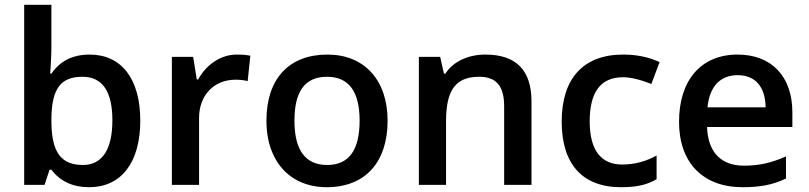

<svg xmlns="http://www.w3.org/2000/svg" viewBox="-20 -780 3411 810"><path d="M357.9 -549.8C287.1 -549.8 233.4 -522.9 196.8 -469.2H191.9C193.4 -483.4 196.8 -552.2 196.8 -579.1V-759.8H82V0H168L189 -64H196.8C234.4 -14.6 287.6 9.8 356 9.8C491.2 9.8 571.8 -93.8 571.8 -271C571.8 -447.3 492.7 -549.8 357.9 -549.8ZM328.1 -456.1C412.1 -456.1 454.1 -394.5 454.1 -272C454.1 -150.4 411.6 -84 330.1 -84C235.8 -84 196.8 -139.6 196.8 -271V-278.8C198.2 -406.2 235.8 -456.1 328.1 -456.1Z M979 -549.8C912.6 -549.8 851.6 -509.3 815.9 -444.8H810.1L794.9 -540H705.1V0H819.8V-282.2C819.8 -377.9 882.3 -443.8 974.1 -443.8C991.7 -443.8 1008.8 -441.9 1024.9 -438L1036.1 -544.9C1021 -548.3 1002 -549.8 979 -549.8Z M1615.2 -271C1615.2 -441.4 1517.6 -549.8 1361.3 -549.8C1197.8 -549.8 1104 -446.3 1104 -271C1104 -214.8 1114.3 -165 1135.3 -122.6C1176.8 -37.1 1257.3 9.8 1358.4 9.8C1520 9.8 1615.2 -94.7 1615.2 -271ZM1222.2 -271C1222.2 -390.1 1263.2 -456.1 1359.4 -456.1C1451.2 -456.1 1497.1 -394.5 1497.1 -271C1497.1 -146.5 1451.7 -84 1360.4 -84C1268.1 -84 1222.2 -146.5 1222.2 -271Z M2222.2 -352.1C2222.2 -483.9 2157.2 -549.8 2027.8 -549.8C1955.1 -549.8 1891.6 -520.5 1858.9 -469.2H1853L1836.9 -540H1747.1V0H1861.8V-269C1861.8 -403.8 1904.8 -456.1 2002 -456.1C2074.7 -456.1 2106.9 -415.5 2106.9 -332V0H2222.2Z M2599.6 9.8C2666 9.8 2709 0 2750 -23.9V-124C2704.6 -98.6 2656.2 -85.9 2605 -85.9C2515.1 -85.9 2467.8 -147 2467.8 -268.1C2467.8 -392.1 2514.6 -454.1 2607.9 -454.1C2639.6 -454.1 2679.7 -444.8 2728 -425.8L2762.7 -518.1C2717.3 -539.1 2666 -549.8 2608.9 -549.8C2440.9 -549.8 2349.6 -448.7 2349.6 -267.1C2349.6 -88.9 2436 9.8 2599.6 9.8Z M3112.8 9.8C3186.5 9.8 3239.7 0 3295.9 -26.9V-120.1C3232.9 -92.3 3182.1 -81.1 3118.2 -81.1C3021 -81.1 2966.3 -139.2 2962.9 -244.1H3322.8V-306.2C3322.8 -458 3234.4 -549.8 3091.8 -549.8C2938 -549.8 2844.7 -442.4 2844.7 -266.1C2844.7 -94.2 2944.8 9.8 3112.8 9.8ZM3091.8 -462.9C3164.6 -462.9 3208.5 -416.5 3210 -327.1H2964.8C2973.1 -415.5 3019 -462.9 3091.8 -462.9Z"/></svg>

Font: Open Sans 600
Style: Regular
Weight: 600
Foundry: Ascender Corporation
Version: Version 1.100;PS 001.100;hotconv 1.0.88;makeotf.lib2.5.64775